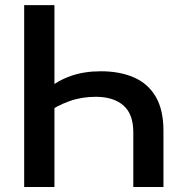

<svg xmlns="http://www.w3.org/2000/svg" viewBox="-20 -748 744 768"><path d="M383.3 -462.9Q459.5 -462.9 515.9 -438.2Q572.3 -413.6 603 -361.1Q633.8 -308.6 633.8 -225.1V0H513.2V-219.2Q513.2 -292 473.4 -326.4Q433.6 -360.8 362.8 -360.8Q305.7 -360.8 256.6 -343Q207.5 -325.2 167.5 -296.4V-390.6Q212.9 -426.8 265.1 -444.8Q317.4 -462.9 383.3 -462.9ZM197.8 -727.5V0H76.7V-727.5Z"/></svg>

Font: Inter Cardless
Style: Medium
Weight: 500
Designer: Rasmus Andersson
Foundry: rsms
Version: Version 4.001;git-9221beed3